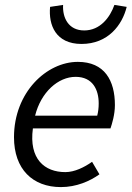

<svg xmlns="http://www.w3.org/2000/svg" viewBox="-20 -750 536 782"><path d="M184 -722C177 -648 207 -571 312 -571C420 -571 478 -648 496 -722L446 -730C428 -679 388 -626 323 -626C258 -626 234 -679 237 -730ZM297 -498C170 -498 37 -374 37 -191C37 -61 113 12 228 12C291 12 346 -12 385 -40L355 -91C324 -69 284 -49 246 -49C162 -49 97 -102 114 -227H430C436 -245 448 -283 448 -322C448 -422 406 -498 297 -498ZM376 -279H123C147 -375 217 -437 288 -437C358 -437 382 -384 382 -329C382 -310 380 -295 376 -279Z"/></svg>

Font: Cambridge Sans Italic
Style: Regular
Weight: 400
Italic angle: -11°
Version: Version 2.000;PS 002.000;hotconv 1.0.88;makeotf.lib2.5.64775